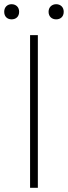

<svg xmlns="http://www.w3.org/2000/svg" viewBox="-33 -893 323 913"><path d="M110 0H147V-726H110ZM22 -801C43 -801 58 -814 58 -837C58 -859 43 -873 22 -873C2 -873 -13 -859 -13 -837C-13 -814 2 -801 22 -801ZM234 -801C255 -801 270 -814 270 -837C270 -859 255 -873 234 -873C214 -873 198 -859 198 -837C198 -814 214 -801 234 -801Z"/></svg>

Font: Noto Sans CJK Thin
Style: Regular
Weight: 100
Designer: Ryoko NISHIZUKA (kana & ideographs); Paul D. Hunt (Latin, Greek & Cyrillic); Wenlong ZHANG (bopomofo); Sandoll Communica
Foundry: Adobe Systems Incorporated
Version: Version 1.000;PS 1;hotconv 1.0.78;makeotf.lib2.5.61930